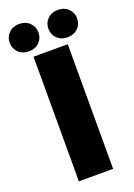

<svg xmlns="http://www.w3.org/2000/svg" viewBox="-217 -989 738 1054"><g transform="rotate(-20 152.0 -462.0)"><path d="M52 -728H252V0H52ZM39 -764Q2 -764 -21.5 -787Q-45 -810 -45 -844Q-45 -878 -21.5 -901Q2 -924 39 -924Q76 -924 99.5 -901Q123 -878 123 -844Q123 -810 99.5 -787Q76 -764 39 -764ZM265 -764Q228 -764 204.5 -787Q181 -810 181 -844Q181 -878 204.5 -901Q228 -924 265 -924Q302 -924 325.5 -901Q349 -878 349 -844Q349 -810 325.5 -787Q302 -764 265 -764Z"/></g></svg>

Font: Murecho Black
Style: Regular
Weight: 900
Designer: Neil Summerour
Foundry: Positype
Version: Version 1.010; ttfautohint (v1.8.3)